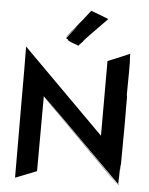

<svg xmlns="http://www.w3.org/2000/svg" viewBox="-57 -873 725 935"><g transform="rotate(5 305.5 -405.0)"><path d="M279 -734C285 -740 291 -747 295 -752L241 -683C238 -682 246 -680 251 -676H249C253 -674 253 -673 251 -674C252 -673 253 -673 253 -673L252 -672C263 -667 274 -661 285 -658C296 -654 288 -658 303 -651H304C305 -654 305 -654 306 -655C312 -662 327 -675 325 -676C330 -681 330 -682 335 -688C376 -731 410 -765 437 -793C389 -813 401 -807 351 -826L315 -780C260 -712 246 -699 238 -686C245 -693 281 -736 298 -757ZM561 -419C560 -431 560 -430 559 -435C560 -490 561 -608 559 -605L558 -634C507 -613 540 -625 451 -589V-224L50 -625L51 -503V-383L52 16L156 -25L157 -391C561 18 551 6 551 6C545 -2 404 -143 365 -183L160 -389L155 -393V-394L160 -389C303 -246 293 -255 155 -396C577 25 551 0 554 3C550 1 556 7 558 9L555 2C556 -8 557 -53 557 -74C557 -79 557 -67 558 -61C558 -91 559 -93 559 -81V-95L560 -88C563 -421 560 -304 561 -419Z"/></g></svg>

Font: HIVNotRetro
Style: Regular
Weight: 400
Designer: Feorag
Foundry: Feorag
Version: Version 1.000;PS 001.000;hotconv 1.0.88;makeotf.lib2.5.64775